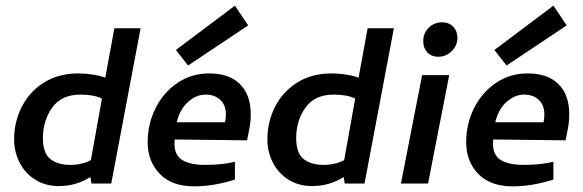

<svg xmlns="http://www.w3.org/2000/svg" viewBox="-20 -650 2065 680"><path d="M353 -375Q334 -382 307.5 -386Q281 -390 258 -390Q187 -390 135.5 -357.5Q84 -325 57 -271.5Q30 -218 30 -157Q30 -112 49.5 -74Q69 -36 105 -13.5Q141 9 188 9Q250 9 300 -23L304 0H374L478 -550H385ZM341 -301 302 -83Q288 -75 268.5 -70.5Q249 -66 230 -66Q184 -66 158 -87Q132 -108 132 -161Q132 -223 165 -269Q198 -315 265 -315Q312 -315 341 -301Z M503 0ZM503 -146Q503 -79 545.5 -34.5Q588 10 668 10Q736 10 812 -14V-77Q766 -66 706 -66Q654 -66 626 -83Q598 -100 598 -141Q598 -151 599 -156L855 -153L863 -193Q868 -217 868 -246Q868 -314 830 -352Q792 -390 721 -390Q658 -390 608 -356Q558 -322 530.5 -266Q503 -210 503 -146ZM780 -244Q780 -232 777 -217H606Q617 -263 646 -289Q675 -315 708 -315Q740 -315 760 -296.5Q780 -278 780 -244ZM646 -418 859 -560 812 -630 603 -473Z M1250 -375Q1231 -382 1204.5 -386Q1178 -390 1155 -390Q1084 -390 1032.5 -357.5Q981 -325 954 -271.5Q927 -218 927 -157Q927 -112 946.5 -74Q966 -36 1002 -13.5Q1038 9 1085 9Q1147 9 1197 -23L1201 0H1271L1375 -550H1282ZM1238 -301 1199 -83Q1185 -75 1165.5 -70.5Q1146 -66 1127 -66Q1081 -66 1055 -87Q1029 -108 1029 -161Q1029 -223 1062 -269Q1095 -315 1162 -315Q1209 -315 1238 -301Z M1400 0ZM1400 0H1496L1571 -384H1475ZM1479 -504Q1479 -533 1498.5 -552Q1518 -571 1546 -571Q1570 -571 1585 -555.5Q1600 -540 1600 -516Q1600 -489 1580 -469Q1560 -449 1532 -449Q1508 -449 1493.5 -464.5Q1479 -480 1479 -504Z M1631 0ZM1631 -146Q1631 -79 1673.5 -34.5Q1716 10 1796 10Q1864 10 1940 -14V-77Q1894 -66 1834 -66Q1782 -66 1754 -83Q1726 -100 1726 -141Q1726 -151 1727 -156L1983 -153L1991 -193Q1996 -217 1996 -246Q1996 -314 1958 -352Q1920 -390 1849 -390Q1786 -390 1736 -356Q1686 -322 1658.5 -266Q1631 -210 1631 -146ZM1908 -244Q1908 -232 1905 -217H1734Q1745 -263 1774 -289Q1803 -315 1836 -315Q1868 -315 1888 -296.5Q1908 -278 1908 -244ZM1774 -418 1987 -560 1940 -630 1731 -473Z"/></svg>

Font: Cambay Devanagari
Style: Bold Italic
Weight: 700
Designer: Pooja Saxena
Foundry: Pooja Saxena
Version: Version 1.005;PS 001.005;hotconv 1.0.70;makeotf.lib2.5.58329